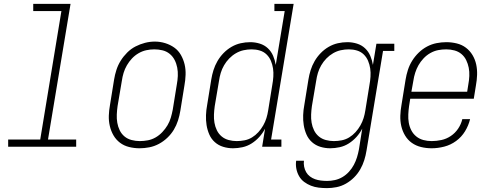

<svg xmlns="http://www.w3.org/2000/svg" viewBox="-20 -755 2540 988"><path d="M22 0V-37H187L296 -698H151V-735H343L227 -37H372V0Z M698 8Q671 8 644.5 1.5Q618 -5 597.5 -20.5Q577 -36 564 -58.5Q551 -81 545 -107Q539 -133 540 -160.5Q541 -188 546 -215L567 -345Q571 -370 579 -395Q587 -420 601 -442.5Q615 -465 634.5 -484.5Q654 -504 677.5 -516Q701 -528 726 -534.5Q751 -541 777 -541Q804 -541 830 -533Q856 -525 877 -510Q898 -495 911 -472Q924 -449 930 -423.5Q936 -398 935 -370Q934 -342 929 -315L908 -185Q904 -160 896 -135Q888 -110 874.5 -87.5Q861 -65 841 -46Q821 -27 797.5 -14.5Q774 -2 748.5 3Q723 8 698 8ZM699 -29Q720 -29 741 -33Q762 -37 781 -48Q800 -59 815.5 -75.5Q831 -92 842 -110.5Q853 -129 859 -149.5Q865 -170 869 -191L890 -321Q894 -342 895 -364Q896 -386 892 -407Q888 -428 878.5 -446.5Q869 -465 853 -478Q837 -491 816.5 -496Q796 -501 774 -501Q753 -501 732.5 -496.5Q712 -492 693 -481Q674 -470 659 -454Q644 -438 633 -419Q622 -400 616 -380Q610 -360 607 -339L585 -209Q582 -188 581 -166Q580 -144 583.5 -123.5Q587 -103 596 -84.5Q605 -66 620.5 -53Q636 -40 657 -34.5Q678 -29 699 -29Z M1179 8Q1153 8 1128.5 0.5Q1104 -7 1085.5 -23.5Q1067 -40 1057 -63Q1047 -86 1043 -111Q1039 -136 1040 -162.5Q1041 -189 1046 -215L1067 -345Q1071 -370 1078.5 -394Q1086 -418 1099 -440.5Q1112 -463 1130.5 -482Q1149 -501 1171.5 -514Q1194 -527 1218.5 -532.5Q1243 -538 1268 -538Q1293 -538 1317 -530.5Q1341 -523 1358.5 -506.5Q1376 -490 1385.5 -467.5Q1395 -445 1399 -421L1445 -698H1392V-735H1491L1375 -37H1428V0H1329L1344 -93Q1332 -70 1314.5 -50.5Q1297 -31 1275 -17Q1253 -3 1228 2.5Q1203 8 1179 8ZM1198 -29Q1218 -29 1238.5 -33Q1259 -37 1277 -48Q1295 -59 1309.5 -75Q1324 -91 1334.5 -109.5Q1345 -128 1351 -147.5Q1357 -167 1360 -187L1381 -317Q1385 -338 1386.5 -360Q1388 -382 1385 -402.5Q1382 -423 1374 -442Q1366 -461 1351.5 -475Q1337 -489 1317 -495Q1297 -501 1275 -501Q1254 -501 1233.5 -496.5Q1213 -492 1194 -481Q1175 -470 1159.5 -454Q1144 -438 1133 -419Q1122 -400 1116 -380Q1110 -360 1107 -339L1085 -209Q1082 -188 1081 -166Q1080 -144 1083.5 -123.5Q1087 -103 1096 -84.5Q1105 -66 1120.5 -53Q1136 -40 1156.5 -34.5Q1177 -29 1198 -29Z M1663 213Q1641 213 1620 210.5Q1599 208 1580 200.5Q1561 193 1545 181Q1529 169 1519 151.5Q1509 134 1505 113.5Q1501 93 1504 72H1544Q1542 87 1545 102.5Q1548 118 1555.5 131Q1563 144 1575 153Q1587 162 1601 167Q1615 172 1631 174Q1647 176 1663 176Q1683 176 1703.5 171.5Q1724 167 1742.5 156Q1761 145 1776 128.5Q1791 112 1801 93Q1811 74 1817 54.5Q1823 35 1827 14L1844 -93Q1832 -70 1814.5 -50.5Q1797 -31 1775 -17Q1753 -3 1728 2.5Q1703 8 1679 8Q1653 8 1628.5 0.5Q1604 -7 1585.5 -23.5Q1567 -40 1557 -63Q1547 -86 1543 -111Q1539 -136 1540 -162.5Q1541 -189 1546 -215L1567 -345Q1571 -370 1578.5 -394Q1586 -418 1599 -440.5Q1612 -463 1630.5 -482Q1649 -501 1671.5 -514Q1694 -527 1718.5 -532.5Q1743 -538 1768 -538Q1793 -538 1817 -530.5Q1841 -523 1858.5 -506.5Q1876 -490 1885.5 -467.5Q1895 -445 1899 -421L1917 -530H2009V-493H1951L1866 20Q1862 45 1854.5 69Q1847 93 1834 116Q1821 139 1802 158Q1783 177 1760 190Q1737 203 1712 208Q1687 213 1663 213ZM1698 -29Q1718 -29 1738.5 -33Q1759 -37 1777 -48Q1795 -59 1809.5 -75Q1824 -91 1834.5 -109.5Q1845 -128 1851 -147.5Q1857 -167 1860 -187L1881 -317Q1885 -338 1886.5 -360Q1888 -382 1885 -402.5Q1882 -423 1874 -442Q1866 -461 1851.5 -475Q1837 -489 1817 -495Q1797 -501 1775 -501Q1754 -501 1733.5 -496.5Q1713 -492 1694 -481Q1675 -470 1659.5 -454Q1644 -438 1633 -419Q1622 -400 1616 -380Q1610 -360 1607 -339L1585 -209Q1582 -188 1581 -166Q1580 -144 1583.5 -123.5Q1587 -103 1596 -84.5Q1605 -66 1620.5 -53Q1636 -40 1656.5 -34.5Q1677 -29 1698 -29Z M2201 8Q2173 8 2146.5 1.5Q2120 -5 2099 -20Q2078 -35 2064.5 -57.5Q2051 -80 2045 -106Q2039 -132 2040 -160Q2041 -188 2046 -215L2067 -345Q2071 -370 2079 -395Q2087 -420 2101 -442.5Q2115 -465 2134.5 -484Q2154 -503 2177.5 -515.5Q2201 -528 2226.5 -533Q2252 -538 2277 -538Q2304 -538 2330.5 -531.5Q2357 -525 2377.5 -509.5Q2398 -494 2411.5 -471.5Q2425 -449 2430.5 -423Q2436 -397 2435 -369.5Q2434 -342 2429 -315L2418 -247H2091L2085 -209Q2082 -188 2081 -166Q2080 -144 2083.5 -123.5Q2087 -103 2096.5 -84.5Q2106 -66 2122 -53Q2138 -40 2158.5 -34.5Q2179 -29 2201 -29Q2226 -29 2251.5 -34.5Q2277 -40 2299.5 -55Q2322 -70 2337.5 -93Q2353 -116 2359 -142H2399Q2391 -109 2373 -79.5Q2355 -50 2327 -29.5Q2299 -9 2266 -0.5Q2233 8 2201 8ZM2384 -283 2390 -321Q2394 -342 2395 -364Q2396 -386 2392 -406.5Q2388 -427 2379 -445.5Q2370 -464 2354.5 -477Q2339 -490 2318.5 -495.5Q2298 -501 2276 -501Q2255 -501 2234.5 -497Q2214 -493 2194.5 -482Q2175 -471 2159.5 -454.5Q2144 -438 2133.5 -419.5Q2123 -401 2116.5 -380.5Q2110 -360 2107 -339L2097 -283Z"/></svg>

Font: Iosevka Curly Slab XLtObl
Style: Regular
Weight: 200
Italic angle: -9°
Monospace: yes
Designer: Belleve Invis
Foundry: Belleve Invis
Version: Version 11.1.0; ttfautohint (v1.8.3)